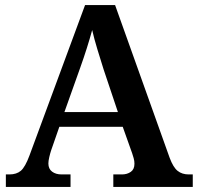

<svg xmlns="http://www.w3.org/2000/svg" viewBox="-20 -734 777 754"><path d="M3 0V-49H17Q45 -49 62 -63.5Q79 -78 96 -124L314 -714H432L646 -115Q660 -77 677.5 -63Q695 -49 721 -49H737V0H425V-49H459Q479 -49 493.5 -59Q508 -69 508 -91Q508 -102 505 -112.5Q502 -123 499 -132L462 -236H213L181 -144Q177 -132 173.5 -117Q170 -102 170 -92Q170 -71 184.5 -60Q199 -49 222 -49H257V0ZM233 -294H443L387 -461Q375 -499 362.5 -540Q350 -581 342 -616Q333 -583 321 -545Q309 -507 295 -468Z"/></svg>

Font: Noto Naskh Arabic SemiBold
Style: Regular
Weight: 600
Designer: Monotype Design Team, David Williams, Mohamad Dakak and Nizar Qandah
Foundry: Monotype Imaging Inc.
Version: Version 2.016